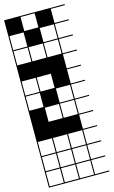

<svg xmlns="http://www.w3.org/2000/svg" viewBox="-148 -781 661 1115"><g transform="rotate(-15 182.0 -224.0)"><path d="M363.6 278.8H0V187.9H6.1V272.7H90.9V187.9H0V-727.3H363.6V-721.2H278.8V-636.4H363.6V-630.3H278.8V-545.5H363.6V-539.4H278.8V-454.5H363.6V-448.5H278.8V-363.6H363.6V-357.6H278.8V-272.7H363.6V-266.7H278.8V-181.8H363.6V-175.8H278.8V-90.9H363.6V-84.8H278.8V0H363.6V6.1H278.8V90.9H363.6V97H278.8V181.8H363.6V187.9H278.8V272.7H363.6ZM187.9 -636.4H272.7V-721.2H187.9ZM6.1 -636.4H90.9V-721.2H6.1ZM97 -636.4H181.8V-721.2H97ZM187.9 -545.5H272.7V-630.3H187.9ZM6.1 -545.5H90.9V-630.3H6.1ZM97 -545.5H181.8V-630.3H97ZM187.9 -454.5H272.7V-539.4H187.9ZM6.1 -454.5H90.9V-539.4H6.1ZM97 -454.5H181.8V-539.4H97ZM97 -272.7H181.8V-357.6H97ZM6.1 -272.7H90.9V-357.6H6.1ZM187.9 -181.8H272.7V-266.7H187.9ZM6.1 -181.8H90.9V-266.7H6.1ZM97 -90.9H181.8V-175.8H97ZM187.9 -90.9H272.7V-175.8H187.9ZM187.9 90.9H272.7V6.1H187.9ZM97 90.9H181.8V6.1H97ZM6.1 90.9H90.9V6.1H6.1ZM97 181.8H181.8V97H97ZM6.1 181.8H90.9V97H6.1ZM272.7 97H187.9V181.8H272.7ZM181.8 272.7V187.9H97V272.7ZM272.7 272.7V187.9H187.9V272.7ZM0 -727.3H90.9V-636.4H0ZM90.9 -636.4H181.8V-545.5H90.9ZM181.8 -727.3H272.7V-636.4H181.8Z"/></g></svg>

Font: Micro 5 Charted
Style: Regular
Weight: 400
Designer: Sarah Cadigan-Fried
Version: Version 1.000; ttfautohint (v1.8.4.7-5d5b)